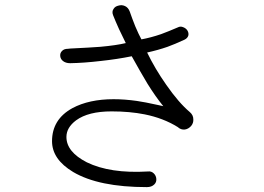

<svg xmlns="http://www.w3.org/2000/svg" viewBox="-20 -771 1040 755"><path d="M424.8 -710.9Q433.6 -688.5 448.2 -656.2Q462.9 -625 474.6 -601.6Q438.5 -592.8 374 -586.9Q335.9 -584 255.9 -580.1L247.1 -579.1Q231.4 -579.1 223.6 -570.3Q215.8 -562.5 216.8 -550.8Q217.8 -539.1 227.5 -531.2Q238.3 -522.5 255.9 -522.5Q309.6 -523.4 376 -531.2Q440.4 -538.1 498 -549.8Q533.2 -486.3 559.6 -442.4Q591.8 -390.6 622.1 -353.5L604.5 -357.4Q546.9 -370.1 518.6 -374Q470.7 -380.9 426.8 -380.9Q330.1 -380.9 264.6 -345.7Q184.6 -301.8 184.6 -215.8Q184.6 -144.5 267.6 -94.7Q368.2 -35.2 557.6 -35.2Q576.2 -35.2 586.9 -45.9Q595.7 -54.7 594.7 -67.4Q593.8 -80.1 585 -88.9Q575.2 -98.6 561.5 -96.7Q413.1 -87.9 321.3 -132.8Q241.2 -173.8 241.2 -232.4Q241.2 -269.5 279.3 -297.9Q327.1 -333 418.9 -333Q490.2 -333 548.8 -321.3Q622.1 -306.6 678.7 -271.5Q691.4 -259.8 707 -261.7Q720.7 -263.7 731.4 -275.4Q741.2 -287.1 740.2 -301.8Q740.2 -318.4 726.6 -330.1Q682.6 -367.2 633.8 -437.5Q589.8 -500 558.6 -564.5Q602.5 -574.2 638.7 -586.9Q666 -596.7 706.1 -615.2Q717.8 -621.1 720.7 -631.8Q722.7 -641.6 716.8 -651.4Q710.9 -660.2 700.2 -664.1Q689.5 -668.9 678.7 -663.1Q642.6 -647.5 613.3 -636.7Q573.2 -623 536.1 -616.2Q525.4 -635.7 511.7 -668Q500 -697.3 490.2 -725.6Q484.4 -741.2 471.7 -747.1Q459 -752.9 446.3 -749Q432.6 -746.1 426.8 -736.3Q418.9 -725.6 424.8 -710.9Z"/></svg>

Font: Gulim
Style: Regular
Weight: 400
Version: Version 2.21